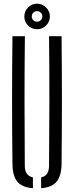

<svg xmlns="http://www.w3.org/2000/svg" viewBox="-20 -992 392 1018"><path d="M46 -123Q42 -461.5 46 -800H112Q110 -631 110 -456.5Q110 -282 111.5 -113Q111.5 -60.5 154.5 -51.5V6Q97 1.5 71.8 -29Q46.5 -59.5 46 -123ZM198 6V-51.5Q240 -60 240 -113Q241.5 -282 241.8 -456.5Q242 -631 240 -800H306.5Q310 -461.5 306.5 -123Q305.5 -59.5 280.2 -29Q255 1.5 198 6ZM176.5 -837Q148.5 -837 128.8 -856.8Q109 -876.5 109 -904.5Q109 -932.5 128.8 -952.5Q148.5 -972.5 176.5 -972.5Q204 -972.5 224.2 -952.5Q244.5 -932.5 244.5 -904.5Q244.5 -876.5 224.2 -856.8Q204 -837 176.5 -837ZM176.5 -877Q188 -877 196.2 -885Q204.5 -893 204.5 -904.5Q204.5 -916.5 196.2 -924.8Q188 -933 176.5 -933Q164.5 -933 156.5 -924.8Q148.5 -916.5 148.5 -904.5Q148.5 -893 156.5 -885Q164.5 -877 176.5 -877Z"/></svg>

Font: Big Shoulders Stencil Display
Style: Regular
Weight: 400
Designer: Patric King
Foundry: XO Type Co
Version: Version 1.000